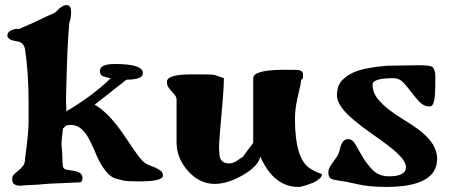

<svg xmlns="http://www.w3.org/2000/svg" viewBox="-20 -706 1784 759"><path d="M624 -12Q624 11 532 11Q483 11 469.5 8Q456 5 438 0Q420 -5 403.5 -23.5Q387 -42 374.5 -65.5Q362 -89 352 -115Q341 -140 329 -162Q301 -211 263 -212Q246 -212 242 -210L229 -198Q227 -182 226 -172Q225 -162 224 -153Q223 -144 223 -140Q223 -136 224 -122Q226 -109 226 -94Q227 -59 229 -47Q232 -37 244 -35L270 -31Q284 -29 295 -23Q306 -17 306 -1Q306 15 293 15Q285 15 267 16Q249 17 226 18Q203 19 178 20L128 24Q105 25 87 26Q69 27 60 28Q28 28 28 3Q28 -10 36 -17.5Q44 -25 53.5 -32.5Q63 -40 71 -50Q79 -60 79 -79Q93 -180 93 -223V-301Q93 -419 79 -511Q74 -538 50 -542Q40 -544 29 -546.5Q18 -549 10 -560L9 -564Q9 -578 22 -585Q35 -592 48 -592L54 -591Q69 -597 107 -614L164 -641Q184 -650 190 -652.5Q196 -655 202 -660L214 -672Q231 -686 243 -686Q261 -686 261 -659Q261 -632 254 -617Q247 -536 244 -430Q241 -324 241 -320V-308L242 -276V-266Q344 -325 418 -397Q404 -399 389.5 -403.5Q375 -408 375 -426Q375 -453 434 -453Q545 -453 545 -417Q545 -391 480 -391L354 -292Q406 -264 466 -178L510 -113Q531 -82 543.5 -70Q556 -58 568.5 -53.5Q581 -49 593.5 -43.5Q606 -38 615 -31Q624 -24 624 -12Z M1160 33Q1062 33 1009 -87Q1001 -48 937 -12Q878 21 829 21Q766 21 719 -35Q678 -84 678 -143V-310Q678 -322 672 -329.5Q666 -337 659 -344.5Q652 -352 646 -360.5Q640 -369 640 -383Q640 -412 738 -412H777Q814 -412 828 -410L865 -397Q865 -361 859 -293Q847 -163 846 -128V-117Q847 -88 851 -79Q861 -60 885 -60Q902 -60 916 -70L941 -87Q943 -90 956 -108Q981 -139 981 -143V-397Q981 -428 1091 -430H1142Q1163 -430 1170.5 -425.5Q1178 -421 1178 -410.5Q1178 -400 1177 -396.5Q1176 -393 1171 -391Q1168 -369 1163 -350L1155 -314Q1146 -274 1146 -235Q1146 -80 1204 -41Q1224 -28 1238.5 -23Q1253 -18 1253 -17Q1253 -2 1219 16Q1174 33 1162 33Q1162 33 1161 33Z M1536 -397Q1453 -397 1453 -372Q1453 -341 1472 -317Q1491 -293 1519 -271.5Q1547 -250 1580.5 -230Q1614 -210 1642 -188Q1708 -136 1708 -79Q1708 -9 1630 17Q1582 33 1510.5 33Q1439 33 1392.5 22Q1346 11 1317.5 7.5Q1289 4 1283.5 -4Q1278 -12 1278 -23.5Q1278 -35 1283 -44.5Q1288 -54 1295 -63Q1315 -89 1319 -100.5Q1323 -112 1325 -122Q1327 -130 1331 -138Q1339 -156 1356.5 -156Q1374 -156 1386.5 -133Q1399 -110 1415.5 -82.5Q1432 -55 1455.5 -32Q1479 -9 1518 -9Q1585 -9 1585 -46Q1585 -77 1515 -130Q1485 -153 1449 -178Q1413 -203 1383 -228Q1312 -286 1312 -328Q1312 -367 1332 -388Q1353 -410 1383 -422Q1424 -439 1509 -446L1559 -447L1635 -448Q1679 -448 1688 -442Q1701 -432 1701 -404Q1701 -376 1700.5 -355Q1700 -334 1698 -318Q1694 -285 1678 -285Q1656 -285 1639 -302.5Q1622 -320 1606.5 -341Q1591 -362 1574.5 -379.5Q1558 -397 1536 -397Z"/></svg>

Font: Miltonian Tattoo
Style: Regular
Weight: 400
Designer: Pablo Impallari
Foundry: Pablo Impallari
Version: Version 1.008